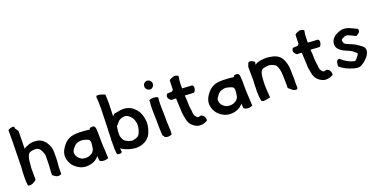

<svg xmlns="http://www.w3.org/2000/svg" viewBox="-21 -1523 4519 2299"><g transform="rotate(-20 2238.5 -374.0)"><path d="M57 -118C57 -85 58 -55 63 -27L64 -24C85 -14 114 -21 130 -30C145 -37 162 -49 173 -60V-83L172 -108V-202C174 -233 177 -264 180 -293L182 -306V-311H183V-312C187 -337 195 -361 208 -380C220 -396 252 -402 281 -403H290C336 -403 353 -378 368 -345C375 -327 383 -311 385 -290V-279C385 -261 384 -242 384 -224V-195C384 -145 376 -97 376 -46V-44C381 -39 389 -34 392 -31H393L413 -17C421 -11 433 -7 446 -7C463 -7 474 -13 485 -18V-78C485 -126 494 -173 494 -224V-300C494 -353 477 -383 458 -415C430 -459 386 -493 324 -493C321 -494 315 -494 312 -494C275 -498 240 -483 215 -473C201 -469 188 -461 177 -451V-490L178 -530C178 -580 180 -626 180 -675V-676L149 -723C159 -737 138 -753 121 -747C103 -743 85 -739 72 -729L70 -728V-603C70 -578 69 -556 69 -530C69 -502 67 -476 67 -448C67 -421 66 -392 66 -366C66 -356 66 -345 65 -334C65 -305 63 -278 63 -250C59 -207 57 -163 57 -118Z M608 -143C619 -109 637 -81 662 -58C701 -25 738 -2 803 0C874 0 934 -30 964 -73C965 -54 967 -39 968 -15V-12L985 -2C1012 13 1054 7 1078 -5L1077 -35C1076 -48 1076 -61 1075 -72L1074 -98C1074 -112 1072 -130 1071 -152C1069 -198 1068 -217 1068 -264C1068 -304 1068 -331 1066 -367C1066 -382 1063 -399 1055 -411C1042 -431 1011 -422 992 -417V-409C989 -405 987 -403 984 -401C947 -408 888 -411 851 -412C805 -412 757 -408 725 -390C688 -372 667 -351 640 -314C605 -266 585 -213 608 -143ZM713 -204C713 -209 713 -213 714 -215C718 -229 725 -243 739 -259C768 -295 781 -306 834 -313C846 -313 859 -314 865 -312C884 -309 920 -298 935 -289C946 -282 949 -269 953 -254C951 -229 948 -194 942 -169C938 -154 924 -133 912 -125C895 -112 866 -98 835 -98H827C787 -100 774 -107 748 -129C729 -145 713 -172 713 -204Z M1187 -73C1187 -60 1190 -49 1191 -39C1192 -31 1192 -24 1193 -17V-16C1207 -2 1242 1 1255 -16L1256 -17V-26C1255 -38 1253 -50 1252 -62C1252 -62 1252 -63 1253 -66C1257 -62 1263 -58 1268 -54C1314 -27 1366 -10 1435 -4C1538 -4 1613 -57 1638 -138C1640 -144 1642 -150 1645 -158L1651 -182C1655 -198 1658 -218 1659 -235V-263C1654 -325 1637 -377 1606 -415C1568 -460 1523 -496 1439 -496H1438C1431 -495 1424 -495 1417 -494L1396 -491C1373 -488 1352 -484 1330 -479H1329V-478C1316 -471 1311 -460 1304 -452C1306 -506 1310 -565 1310 -623C1309 -636 1309 -650 1309 -663C1309 -686 1308 -705 1307 -727V-731C1279 -740 1250 -758 1207 -755H1205C1189 -747 1197 -716 1198 -703C1198 -684 1200 -667 1200 -647C1200 -634 1200 -620 1201 -606C1201 -549 1196 -493 1196 -436C1195 -425 1195 -416 1195 -406C1195 -364 1192 -320 1190 -277V-253C1190 -245 1190 -238 1189 -231V-211C1187 -203 1183 -191 1188 -179H1189V-177L1188 -176V-175C1188 -169 1188 -164 1187 -160ZM1298 -211V-243C1298 -245 1299 -271 1299 -271C1301 -290 1303 -308 1307 -329C1313 -331 1319 -338 1322 -343C1325 -347 1327 -349 1331 -354C1344 -367 1354 -383 1369 -391C1381 -397 1392 -401 1406 -404C1413 -404 1424 -406 1432 -408C1471 -406 1497 -382 1517 -354C1527 -342 1531 -330 1536 -314C1541 -299 1546 -277 1546 -258C1546 -258 1545 -257 1545 -254V-248C1544 -244 1544 -239 1544 -234C1537 -198 1528 -163 1510 -138C1496 -119 1467 -111 1438 -104C1434 -103 1431 -102 1429 -102C1426 -102 1424 -102 1422 -103H1416C1403 -106 1390 -109 1375 -114C1348 -127 1323 -138 1312 -166C1307 -176 1305 -189 1299 -202C1299 -203 1298 -207 1298 -211Z M1773 -376C1773 -355 1774 -316 1774 -295C1774 -287 1774 -282 1775 -272C1775 -266 1775 -261 1776 -251V-161C1776 -152 1776 -145 1777 -134C1777 -118 1779 -91 1779 -77C1780 -66 1781 -51 1781 -40V-37L1793 -28C1794 -26 1796 -22 1798 -17V-12C1811 -6 1825 0 1843 0C1863 0 1876 -7 1890 -12V-23C1890 -34 1892 -44 1892 -56V-72C1892 -84 1891 -97 1890 -109L1889 -134V-135C1888 -144 1887 -151 1887 -159V-216C1887 -231 1886 -250 1886 -265V-288C1884 -316 1884 -359 1884 -389C1884 -395 1885 -438 1885 -438C1886 -450 1889 -467 1889 -481V-484L1887 -485C1862 -501 1811 -504 1781 -489L1778 -488V-476C1778 -471 1777 -466 1777 -457C1774 -432 1773 -404 1773 -376ZM1777 -662C1777 -632 1802 -607 1831 -606H1839C1866 -609 1885 -634 1885 -661C1885 -691 1860 -716 1830 -716C1801 -716 1777 -692 1777 -662Z M1993 -466C1982 -434 2013 -412 2025 -400H2043C2056 -400 2072 -398 2086 -398C2088 -349 2091 -299 2093 -249C2093 -207 2099 -169 2108 -132C2115 -92 2129 -62 2155 -39C2179 -18 2208 4 2253 4C2292 4 2318 -9 2341 -21C2352 -43 2335 -84 2316 -93L2306 -100H2305C2301 -101 2297 -102 2294 -104H2293C2286 -102 2270 -96 2254 -98C2244 -103 2236 -113 2227 -125C2218 -136 2212 -163 2212 -188C2211 -199 2210 -209 2207 -220L2205 -241C2205 -248 2204 -254 2203 -260L2202 -279C2202 -295 2201 -317 2201 -333V-334C2200 -339 2196 -395 2196 -395C2230 -393 2274 -392 2309 -389H2311L2325 -403C2332 -414 2336 -429 2337 -445C2338 -462 2329 -472 2322 -479H2320C2313 -479 2307 -479 2299 -480H2298C2268 -482 2228 -483 2198 -486H2195V-510C2195 -525 2195 -539 2196 -554C2197 -573 2197 -594 2201 -608L2206 -638C2199 -652 2163 -664 2139 -652L2117 -646V-645C2108 -640 2093 -634 2089 -625V-623C2087 -595 2086 -563 2086 -532V-510C2080 -504 2074 -499 2066 -491C2046 -491 2028 -489 2011 -489H2009C2002 -486 1995 -476 1993 -466Z M2444 -143C2455 -109 2473 -81 2498 -58C2537 -25 2574 -2 2639 0C2710 0 2770 -30 2800 -73C2801 -54 2803 -39 2804 -15V-12L2821 -2C2848 13 2890 7 2914 -5L2913 -35C2912 -48 2912 -61 2911 -72L2910 -98C2910 -112 2908 -130 2907 -152C2905 -198 2904 -217 2904 -264C2904 -304 2904 -331 2902 -367C2902 -382 2899 -399 2891 -411C2878 -431 2847 -422 2828 -417V-409C2825 -405 2823 -403 2820 -401C2783 -408 2724 -411 2687 -412C2641 -412 2593 -408 2561 -390C2524 -372 2503 -351 2476 -314C2441 -266 2421 -213 2444 -143ZM2549 -204C2549 -209 2549 -213 2550 -215C2554 -229 2561 -243 2575 -259C2604 -295 2617 -306 2670 -313C2682 -313 2695 -314 2701 -312C2720 -309 2756 -298 2771 -289C2782 -282 2785 -269 2789 -254C2787 -229 2784 -194 2778 -169C2774 -154 2760 -133 2748 -125C2731 -112 2702 -98 2671 -98H2663C2623 -100 2610 -107 2584 -129C2565 -145 2549 -172 2549 -204Z M3024 -146C3024 -102 3028 -61 3034 -24L3035 -22L3053 -14C3058 -11 3063 -9 3071 -11C3096 -13 3128 -20 3149 -24C3147 -32 3146 -43 3146 -51C3143 -94 3140 -138 3139 -182V-193C3140 -196 3140 -202 3140 -206C3140 -217 3141 -228 3141 -239C3141 -242 3141 -243 3142 -245V-258C3142 -260 3143 -263 3143 -267C3147 -315 3153 -361 3185 -378C3208 -384 3231 -390 3259 -390C3269 -390 3275 -389 3283 -387L3298 -384C3307 -382 3358 -355 3352 -351C3371 -319 3383 -273 3383 -217C3384 -207 3384 -197 3384 -188C3384 -166 3385 -145 3385 -124V-123C3386 -116 3386 -110 3386 -103C3386 -96 3386 -90 3385 -83V-58L3418 -30C3431 -19 3447 -3 3474 -5H3485C3500 -20 3495 -38 3494 -57V-103C3495 -109 3495 -116 3495 -122V-138C3495 -156 3494 -173 3493 -191V-236C3493 -307 3477 -364 3449 -408C3428 -440 3396 -460 3354 -472C3327 -478 3296 -485 3260 -485C3251 -485 3243 -484 3235 -484C3205 -483 3176 -477 3153 -470C3140 -467 3130 -459 3120 -450C3121 -463 3122 -476 3125 -486C3112 -495 3096 -510 3074 -512C3054 -516 3042 -503 3041 -492V-490C3036 -481 3031 -469 3028 -457V-371C3028 -344 3029 -320 3029 -293V-274L3028 -265C3028 -251 3026 -236 3026 -221V-201C3026 -183 3024 -164 3024 -146Z M3595 -466C3584 -434 3615 -412 3627 -400H3645C3658 -400 3674 -398 3688 -398C3690 -349 3693 -299 3695 -249C3695 -207 3701 -169 3710 -132C3717 -92 3731 -62 3757 -39C3781 -18 3810 4 3855 4C3894 4 3920 -9 3943 -21C3954 -43 3937 -84 3918 -93L3908 -100H3907C3903 -101 3899 -102 3896 -104H3895C3888 -102 3872 -96 3856 -98C3846 -103 3838 -113 3829 -125C3820 -136 3814 -163 3814 -188C3813 -199 3812 -209 3809 -220L3807 -241C3807 -248 3806 -254 3805 -260L3804 -279C3804 -295 3803 -317 3803 -333V-334C3802 -339 3798 -395 3798 -395C3832 -393 3876 -392 3911 -389H3913L3927 -403C3934 -414 3938 -429 3939 -445C3940 -462 3931 -472 3924 -479H3922C3915 -479 3909 -479 3901 -480H3900C3870 -482 3830 -483 3800 -486H3797V-510C3797 -525 3797 -539 3798 -554C3799 -573 3799 -594 3803 -608L3808 -638C3801 -652 3765 -664 3741 -652L3719 -646V-645C3710 -640 3695 -634 3691 -625V-623C3689 -595 3688 -563 3688 -532V-510C3682 -504 3676 -499 3668 -491C3648 -491 3630 -489 3613 -489H3611C3604 -486 3597 -476 3595 -466Z M4040 -95 4042 -93C4088 -53 4145 -26 4208 -8C4228 -4 4253 3 4276 0C4300 -3 4324 -19 4339 -31C4365 -51 4392 -76 4409 -104C4418 -121 4425 -134 4427 -154V-157C4431 -196 4403 -217 4376 -235C4360 -248 4341 -258 4324 -270V-271H4323C4308 -279 4294 -284 4279 -291C4238 -310 4190 -318 4190 -362V-363C4187 -384 4204 -391 4222 -399H4223C4231 -404 4242 -409 4256 -409C4275 -409 4288 -401 4304 -394C4323 -384 4344 -376 4368 -363L4370 -361C4374 -362 4400 -380 4401 -381C4419 -390 4430 -422 4414 -438L4412 -439C4400 -442 4391 -450 4378 -455C4341 -472 4308 -492 4258 -495C4231 -495 4208 -489 4189 -481C4163 -470 4140 -461 4121 -440C4093 -414 4082 -380 4085 -348C4087 -320 4104 -296 4125 -280C4160 -247 4218 -234 4255 -211H4256C4268 -205 4279 -194 4289 -185C4297 -178 4301 -175 4311 -167C4318 -159 4309 -144 4299 -134C4291 -122 4284 -112 4274 -102C4265 -93 4260 -84 4245 -87C4196 -99 4166 -114 4124 -144C4112 -154 4099 -162 4090 -172L4089 -174H4087C4045 -184 4043 -133 4040 -97Z"/></g></svg>

Font: Hussar Pisanka
Style: Sbd
Weight: 600
Designer: Robert Jablonski
Foundry: Cannot Into Space Fonts
Version: Version 1.070